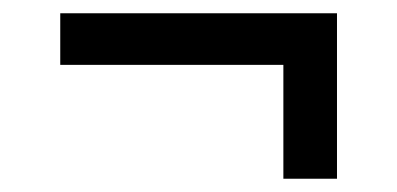

<svg xmlns="http://www.w3.org/2000/svg" viewBox="-20 -421 600 290"><path d="M408 -370 460 -323H71V-401H489V-151H408Z"/></svg>

Font: Roboto Serif Medium
Style: Regular
Weight: 500
Designer: Greg Gazdowicz
Foundry: Commercial Type
Version: Version 1.008